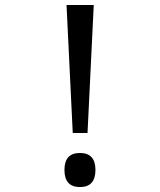

<svg xmlns="http://www.w3.org/2000/svg" viewBox="-20 -734 640 768"><path d="M330.1 -202.1H271L246.1 -713.9H355ZM299.8 -122.1Q361.8 -122.1 361.8 -54.2Q361.8 14.2 299.8 14.2Q237.8 14.2 237.8 -54.2Q237.8 -122.1 299.8 -122.1Z"/></svg>

Font: Noto Mono
Style: Regular
Weight: 400
Designer: Monotype Design Team
Foundry: Monotype Imaging Inc.
Version: Version 1.00